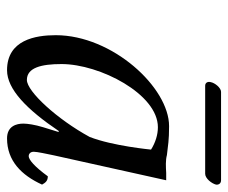

<svg xmlns="http://www.w3.org/2000/svg" viewBox="-70 -552 633 532"><g transform="rotate(90 246.0 -286.5)"><path d="M410 -433C383 -436 370 -439 330 -439C223 -439 78 -282 78 -125C78 -69 91 10 175 10C228 10 284 -45 344 -134L346 -132L333 -90C326 -67 323 -47 323 -35C323 -16 330 10 364 10C426 10 466 -30 492 -87C487 -96 482 -103 469 -103C442 -66 423 -50 413 -50C410 -50 401 -52 401 -64C401 -73 407 -101 411 -120L480 -431C473 -431 467 -431 460 -431C442 -430 425 -429 410 -433ZM360 -219C311 -129 234 -45 202 -45C168 -45 158 -85 158 -141C158 -247 241 -408 333 -408C354 -408 376 -401 395 -389C395 -389 385 -283 360 -219ZM462 -539C475 -539 489 -557 492 -569C493 -575 490 -583 480 -583H235C224 -583 210 -566 208 -554C206 -547 209 -539 218 -539Z"/></g></svg>

Font: Libertinus Serif
Style: Italic
Weight: 400
Italic angle: -12°
Designer: Philipp H. Poll, Khaled Hosny
Foundry: Caleb Maclennan
Version: Version 7.050;RELEASE